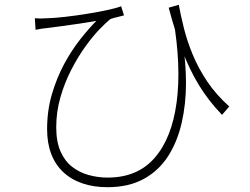

<svg xmlns="http://www.w3.org/2000/svg" viewBox="-20 -739 1040 799"><path d="M724 -719Q732 -675 745.5 -621Q759 -567 782.5 -510.5Q806 -454 843 -399Q880 -344 934 -296L904 -261Q848 -319 808 -384.5Q768 -450 738 -529.5Q708 -609 682 -707ZM125 -663Q146 -661 176 -663Q208 -664 252 -669Q296 -674 342 -681.5Q388 -689 426 -697Q464 -705 484 -713L496 -675Q486 -672 468.5 -668Q451 -664 440 -660Q423 -647 394.5 -617.5Q366 -588 335 -545Q304 -502 276.5 -448.5Q249 -395 231.5 -334.5Q214 -274 214 -209Q214 -149 232 -108.5Q250 -68 280.5 -44.5Q311 -21 349.5 -10.5Q388 0 428 0Q552 0 623.5 -82Q695 -164 715 -313Q735 -462 701 -662L739 -571Q754 -481 754 -393.5Q754 -306 736 -227.5Q718 -149 679.5 -89Q641 -29 578.5 5.5Q516 40 427 40Q369 40 322.5 24Q276 8 243 -23Q210 -54 193 -99Q176 -144 176 -201Q176 -279 196 -347Q216 -415 247 -472.5Q278 -530 314 -575.5Q350 -621 381 -652Q352 -647 313 -641Q274 -635 238.5 -630.5Q203 -626 182 -623Q169 -622 156 -620Q143 -618 128 -615Z"/></svg>

Font: Noto Sans KR ExtraLight
Style: Regular
Weight: 250
Designer: Ryoko NISHIZUKA  (kana, bopomofo & ideographs); Paul D. Hunt (Latin, Greek & Cyrillic); Sandoll Communications , Soo-you
Foundry: Adobe
Version: Version 2.004-H2;hotconv 1.0.118;makeotfexe 2.5.65603